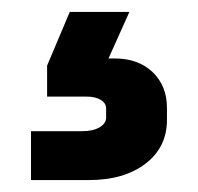

<svg xmlns="http://www.w3.org/2000/svg" viewBox="-20 -52 332 322"><path d="M32 168H118Q136 168 147 161.5Q158 155 158 145V130Q158 121 149 115.5Q140 110 125 110H59V58L97 -32H197L162 46H172Q212 46 236 69Q260 92 260 129V149Q260 195 224 222.5Q188 250 129 250H32Z"/></svg>

Font: Stavian Bold
Style: Bold
Weight: 700
Version: Version 1.000; ttfautohint (v1.6)